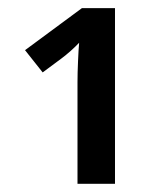

<svg xmlns="http://www.w3.org/2000/svg" viewBox="-20 -864 403 468"><path d="M260.3 -844.2V-416H168.9V-663.1Q168.9 -686 170.2 -714.8Q171.4 -743.7 172.9 -759.8Q164.6 -751 152.6 -740.2Q140.6 -729.5 129.4 -721.2L84 -687.5L41 -741.7L179.7 -844.2Z"/></svg>

Font: Open Sans SemiBold
Style: Regular
Weight: 600
Designer: Monotype Design Team
Foundry: Monotype Imaging Inc.
Version: Version 3.003; ttfautohint (v1.8.4)